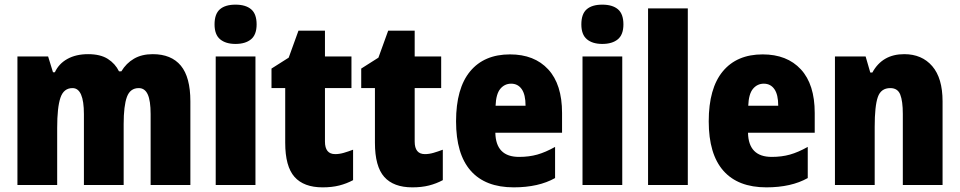

<svg xmlns="http://www.w3.org/2000/svg" viewBox="-20 -796 4128 826"><path d="M637 -563Q717 -563 758 -513.5Q799 -464 799 -360V0H628V-305Q628 -363 615.5 -390Q603 -417 577 -417Q540 -417 526 -379Q512 -341 512 -262V0H341V-305Q341 -417 292 -417Q254 -417 240 -375.5Q226 -334 226 -246V0H55V-553H187L208 -485H216Q233 -522 270 -542.5Q307 -563 359 -563Q412 -563 444 -542.5Q476 -522 492 -489H502Q523 -524 556.5 -543.5Q590 -563 637 -563Z M993 -776Q1037 -776 1060.5 -756Q1084 -736 1084 -691Q1084 -647 1060 -627Q1036 -607 993 -607Q951 -607 927 -627Q903 -647 903 -691Q903 -736 926 -756Q949 -776 993 -776ZM1079 -553V0H908V-553Z M1422 -133Q1440 -133 1459 -138.5Q1478 -144 1499 -152V-21Q1471 -6 1439.5 2Q1408 10 1368 10Q1287 10 1247 -35Q1207 -80 1207 -182V-417H1148V-501L1222 -548L1264 -664H1378V-553H1492V-417H1378V-187Q1378 -133 1422 -133Z M1808 -133Q1826 -133 1845 -138.5Q1864 -144 1885 -152V-21Q1857 -6 1825.5 2Q1794 10 1754 10Q1673 10 1633 -35Q1593 -80 1593 -182V-417H1534V-501L1608 -548L1650 -664H1764V-553H1878V-417H1764V-187Q1764 -133 1808 -133Z M2174 -562Q2279 -562 2338.5 -497.5Q2398 -433 2398 -310V-225H2111Q2113 -121 2213 -121Q2256 -121 2291.5 -131Q2327 -141 2368 -164V-30Q2297 10 2190 10Q2068 10 2005 -61.5Q1942 -133 1942 -274Q1942 -416 2002.5 -489Q2063 -562 2174 -562ZM2179 -436Q2151 -436 2132.5 -414Q2114 -392 2112 -341H2241Q2241 -389 2224.5 -412.5Q2208 -436 2179 -436Z M2571 -776Q2615 -776 2638.5 -756Q2662 -736 2662 -691Q2662 -647 2638 -627Q2614 -607 2571 -607Q2529 -607 2505 -627Q2481 -647 2481 -691Q2481 -736 2504 -756Q2527 -776 2571 -776ZM2657 -553V0H2486V-553Z M2939 0H2768V-760H2939Z M3261 -562Q3366 -562 3425.5 -497.5Q3485 -433 3485 -310V-225H3198Q3200 -121 3300 -121Q3343 -121 3378.5 -131Q3414 -141 3455 -164V-30Q3384 10 3277 10Q3155 10 3092 -61.5Q3029 -133 3029 -274Q3029 -416 3089.5 -489Q3150 -562 3261 -562ZM3266 -436Q3238 -436 3219.5 -414Q3201 -392 3199 -341H3328Q3328 -389 3311.5 -412.5Q3295 -436 3266 -436Z M3870 -563Q3946 -563 3990.5 -511.5Q4035 -460 4035 -360V0H3864V-306Q3864 -361 3853 -389Q3842 -417 3810 -417Q3770 -417 3756.5 -378.5Q3743 -340 3743 -250V0H3572V-553H3704L3724 -484H3733Q3776 -563 3870 -563Z"/></svg>

Font: Noto Sans Kannada Condensed Black
Style: Regular
Weight: 900
Width: 3
Designer: Jelle Bosma - Monotype Design Team
Foundry: Monotype Imaging Inc.
Version: Version 2.005; ttfautohint (v1.8.4.7-5d5b)